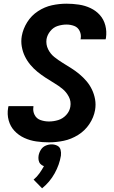

<svg xmlns="http://www.w3.org/2000/svg" viewBox="-20 -763 616 1040"><path d="M245 8Q285 8 325.5 -0.5Q366 -9 403 -32Q440 -55 464 -91Q488 -127 495 -167Q500 -197 495 -225Q490 -253 478 -278Q466 -303 448.5 -323.5Q431 -344 410 -361.5Q389 -379 366 -393.5Q343 -408 319.5 -422.5Q296 -437 274.5 -454Q253 -471 240.5 -496.5Q228 -522 232 -551Q236 -574 252.5 -594.5Q269 -615 293 -622.5Q317 -630 340 -630Q362 -630 382 -622.5Q402 -615 411.5 -595Q421 -575 417 -553L416 -550H552Q553 -554 554 -558Q559 -593 550.5 -625.5Q542 -658 521 -681.5Q500 -705 470.5 -719Q441 -733 407.5 -738Q374 -743 340 -743Q301 -743 261.5 -734.5Q222 -726 186 -702.5Q150 -679 127.5 -643Q105 -607 98 -568Q93 -539 98 -510.5Q103 -482 115 -457.5Q127 -433 144.5 -412Q162 -391 183 -374Q204 -357 227 -342Q250 -327 273.5 -313Q297 -299 318 -282Q339 -265 352.5 -239.5Q366 -214 361 -185Q357 -160 338.5 -140Q320 -120 295 -112.5Q270 -105 245 -105Q222 -105 200 -112.5Q178 -120 167.5 -140.5Q157 -161 161 -184V-188H26Q25 -184 24 -179Q18 -144 27 -111Q36 -78 58.5 -54Q81 -30 111.5 -16Q142 -2 176 3Q210 8 245 8ZM208 257Q250 223 276 176Q302 129 310 80Q312 63 308 48Q304 33 290 26Q276 19 260 19Q243 19 227 26Q211 33 201.5 48Q192 63 189 80Q187 92 189 104Q191 116 198.5 124.5Q206 133 218 137Q207 157 193.5 176Q180 195 162 210Z"/></svg>

Font: Iosevka Sparkle Extrabold
Style: Italic
Weight: 800
Italic angle: -9°
Designer: Belleve Invis
Foundry: Belleve Invis
Version: Version 4.5.0; ttfautohint (v1.8.3)